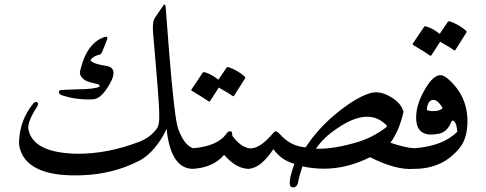

<svg xmlns="http://www.w3.org/2000/svg" viewBox="-20 -737 2123 838"><path d="M690 -709Q701 -727 703 -706Q704 -696 707.5 -647.5Q711 -599 718 -512Q741 -225 757 -177Q783 -103 823 -90Q843 -84 847 -62Q851 -40 842 -20Q833 0 823 0Q725 0 707 -175Q691 -136 657 -94Q625 -55 589 -36Q473 24 334 28Q129 35 77 -62Q63 -90 63 -116Q66 -214 126 -286Q131 -292 138 -292Q144 -292 146 -285Q147 -279 141 -270Q98 -203 104 -172Q125 -69 318 -66Q449 -65 590 -119Q639 -139 666 -178Q674 -189 675 -221Q677 -254 663 -419Q656 -502 652.5 -542.5Q649 -583 649 -583Q643 -640 656 -659ZM442 -577Q446 -577 448 -573Q449 -570 448 -566L427 -513Q422 -501 416 -499Q389 -493 377 -478Q371 -471 391 -462Q402 -458 414.5 -455Q427 -452 442 -450Q510 -440 440 -341Q418 -312 398 -306Q380 -300 328 -305Q303 -307 283 -312Q263 -317 248 -322Q237 -327 237 -335Q237 -344 247 -344Q273 -346 314 -347Q395 -348 412 -358Q416 -360 414 -365Q413 -368 406 -370L377 -377Q351 -383 339 -397Q325 -412 330 -429Q360 -555 442 -577Z M1066 -90Q1084 -85 1085 -79Q1087 -71 1085 -55Q1078 0 1066 0Q1012 0 958 -61Q912 -6 822 0Q812 0 809 -15L801 -57Q798 -66 805 -78Q811 -88 822 -90Q932 -99 970 -156Q975 -164 984 -164Q993 -164 993 -155Q993 -147 995 -143Q1028 -98 1066 -90ZM969 -442Q971 -445 977 -444Q997 -437 1014.5 -427Q1032 -417 1048 -403Q1052 -399 1049 -394L1001 -318Q999 -315 992 -320Q989 -323 975 -331.5Q961 -340 935 -355L897 -296Q894 -291 887 -297Q883 -300 866 -311Q849 -322 817 -341Q813 -344 816 -347L865 -420Q867 -423 873 -422Q890 -417 905 -408.5Q920 -400 933 -389Z M1300 -11Q1285 35 1282 54Q1279 74 1268 79Q1258 83 1250 78Q1234 65 1265 -22Q1234 -31 1213 -46Q1192 -61 1173 -86Q1120 -5 1066 0Q1055 1 1049 -17Q1037 -54 1050 -79Q1057 -92 1066 -90Q1111 -83 1173 -157Q1180 -166 1187 -163Q1191 -162 1195 -158Q1199 -154 1204 -149Q1248 -99 1314 -94Q1371 -181 1458 -250Q1544 -318 1602 -332Q1641 -341 1687 -313Q1732 -286 1741 -249Q1723 -167 1684 -114Q1714 -104 1740 -97.5Q1766 -91 1788 -90Q1797 -90 1799 -65Q1805 -2 1788 0Q1710 7 1595 -51Q1450 22 1300 -11ZM1665 -192Q1589 -268 1458 -181Q1392 -138 1359 -88Q1434 -85 1541 -117Q1609 -138 1665 -181Q1672 -186 1665 -192Z M1903 -409Q1916 -409 1935 -393Q2025 -315 2020 -195Q2017 -132 1989 -95Q1915 0 1788 0Q1775 0 1769 -23Q1766 -34 1766.5 -46Q1767 -58 1769 -68Q1773 -88 1788 -90Q1913 -99 1976 -162Q1973 -193 1967 -201Q1960 -212 1955 -210Q1951 -209 1950 -206Q1933 -162 1898 -154Q1788 -130 1797 -239Q1801 -291 1837 -351Q1871 -409 1903 -409ZM1870 -301Q1848 -300 1843 -262Q1843 -256 1844 -256Q1864 -250 1885 -253Q1905 -256 1912 -266Q1889 -303 1870 -301ZM1935 -642Q1937 -645 1943 -644Q1963 -637 1980.5 -627Q1998 -617 2014 -603Q2018 -599 2015 -594L1967 -518Q1965 -515 1958 -520Q1955 -523 1941 -531.5Q1927 -540 1901 -555L1863 -496Q1860 -491 1853 -497Q1849 -500 1832 -511Q1815 -522 1783 -541Q1779 -544 1782 -547L1831 -620Q1833 -623 1839 -622Q1856 -617 1871 -608.5Q1886 -600 1899 -589Z"/></svg>

Font: Amiri
Style: Regular
Weight: 400
Designer: Khaled Hosny
Version: Version 0.114